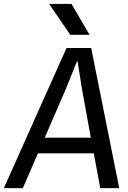

<svg xmlns="http://www.w3.org/2000/svg" viewBox="-45 -976 665 996"><path d="M-25 0 300 -727H428L573.5 0H475L434.5 -218.5L483 -180.5H121L166 -262H467.5L433 -223.5L380.5 -513L357 -659.5H355L296 -513L73.5 0ZM319.5 -795.5 210 -955.5H326L419.5 -795.5Z"/></svg>

Font: Spline Sans Mono
Style: Italic
Weight: 400
Italic angle: -4°
Monospace: yes
Designer: Eben Sorkin, Mirko Velimirovic
Foundry: Sorkin Type
Version: Version 1.004